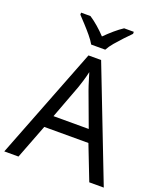

<svg xmlns="http://www.w3.org/2000/svg" viewBox="-168 -1050 975 1157"><g transform="rotate(20 319.5 -472.0)"><path d="M545 0 459 -221H176L91 0H0L279 -717H360L638 0ZM352 -517Q349 -525 342 -546Q335 -567 328.5 -589.5Q322 -612 318 -624Q311 -593 302 -563.5Q293 -534 287 -517L206 -301H432ZM272 -784Q259 -807 237 -833.5Q215 -860 191 -886Q167 -912 149 -931V-944H209Q235 -927 263 -903Q291 -879 316 -852Q343 -879 371 -903Q399 -927 425 -944H487V-931Q468 -912 443.5 -886Q419 -860 396.5 -833.5Q374 -807 362 -784Z"/></g></svg>

Font: Noto Sans Modi
Style: Regular
Weight: 400
Designer: Monotype Design Team
Foundry: Monotype Imaging Inc.
Version: Version 2.003; ttfautohint (v1.8.4.7-5d5b)